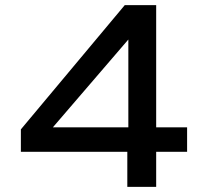

<svg xmlns="http://www.w3.org/2000/svg" viewBox="-20 -725 788 745"><path d="M474 0V-136H61V-223L464 -705H586V-231H706V-136H586V0ZM478 -231V-581H486L162 -204L151 -231Z"/></svg>

Font: Nunito Sans 7pt Expanded SemiBold
Style: Regular
Weight: 600
Width: 7
Designer: Vernon Adams
Foundry: Vernon Adams
Version: Version 3.101;gftools[0.9.27]